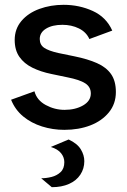

<svg xmlns="http://www.w3.org/2000/svg" viewBox="-20 -527 526 797"><path d="M247 12Q199 12 154.5 -2Q110 -16 76.5 -43.5Q43 -71 26 -113L123 -148Q133 -111 170 -91Q207 -71 248 -71Q293 -71 325 -89.5Q357 -108 357 -139Q357 -166 334 -181Q311 -196 260 -206L193 -220Q149 -229 114.5 -246Q80 -263 60.5 -291Q41 -319 41 -361Q41 -407 69 -440Q97 -473 143.5 -490Q190 -507 244 -507Q309 -507 365 -481.5Q421 -456 446 -400L351 -365Q338 -394 307.5 -409Q277 -424 239 -424Q197 -424 171 -408Q145 -392 145 -365Q145 -341 163.5 -328.5Q182 -316 222 -307L290 -293Q344 -282 382.5 -265Q421 -248 441 -219.5Q461 -191 461 -145Q461 -96 432 -60.5Q403 -25 355 -6.5Q307 12 247 12ZM195 250 151 213Q172 213 194 207.5Q216 202 231.5 187.5Q247 173 247 146Q247 126 233.5 109Q220 92 191 83L265 52Q301 69 315.5 93Q330 117 330 142Q330 173 313.5 198Q297 223 266.5 236.5Q236 250 195 250Z"/></svg>

Font: Atkinson Hyperlegible Next Medium
Style: Regular
Weight: 500
Designer: Elliott Scott, Megan Eiswerth, Linus Boman, Theodore Petrosky, Letters from Sweden
Foundry: Applied Design Works, Letters from Sweden
Version: Version 2.001